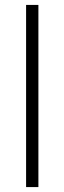

<svg xmlns="http://www.w3.org/2000/svg" viewBox="-20 -760 262 780"><path d="M86 0V-740H136V0Z"/></svg>

Font: Readex Pro ExtraLight
Style: Regular
Weight: 200
Designer: Bonnie Shaver-Troup, Thomas Jockin
Foundry: Lexend
Version: Version 1.203; ttfautohint (v1.8.3)